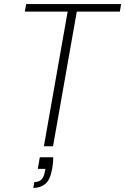

<svg xmlns="http://www.w3.org/2000/svg" viewBox="-20 -720 616 945"><path d="M196 0 313 -663H102L109 -700H576L570 -663H358L241 0ZM144 205 149 176Q173 176 185 162.5Q197 149 201 124L204 111H166L176 54H242Q242 69 240.5 83.5Q239 98 237 110Q227 166 202.5 185.5Q178 205 144 205Z"/></svg>

Font: DM Sans 16pt ExtraLight
Style: Italic
Weight: 250
Italic angle: -10°
Version: Version 4.004;gftools[0.9.30]